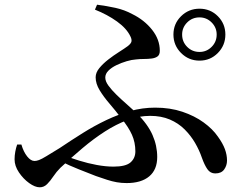

<svg xmlns="http://www.w3.org/2000/svg" viewBox="-20 -776 1040 817"><path d="M829 -518Q783 -518 750.5 -550.5Q718 -583 718 -629Q718 -675 750.5 -707Q783 -739 829 -739Q875 -739 907 -707Q939 -675 939 -629Q939 -583 907 -550.5Q875 -518 829 -518ZM519 3Q497 3 477 -0.5Q457 -4 435.5 -11Q414 -18 388 -27Q355 -40 315.5 -55.5Q276 -71 234 -92L249 -116Q280 -104 317 -92.5Q354 -81 392 -74Q430 -67 463 -67Q515 -67 535.5 -85Q556 -103 556 -132Q556 -170 541.5 -202.5Q527 -235 496 -273Q471 -306 446 -335Q421 -364 404 -392Q387 -420 387 -447Q387 -467 402.5 -486Q418 -505 440.5 -522.5Q463 -540 486 -554.5Q509 -569 524 -580Q538 -591 539.5 -600Q541 -609 535 -621Q519 -655 478 -684.5Q437 -714 384 -735L393 -756Q433 -751 471.5 -742.5Q510 -734 543 -716Q594 -691 627 -649.5Q660 -608 660 -560Q660 -543 650.5 -536Q641 -529 625.5 -527Q610 -525 592 -525Q574 -525 558 -523Q541 -522 519 -515.5Q497 -509 476 -499Q455 -489 441.5 -475.5Q428 -462 428 -446Q428 -430 441.5 -411.5Q455 -393 476 -372.5Q497 -352 520 -332Q543 -312 562 -294Q609 -247 629 -201.5Q649 -156 649 -108Q649 -54 615 -25.5Q581 3 519 3ZM149 21Q129 21 104 3Q79 -15 60.5 -42.5Q42 -70 42 -98Q42 -114 45 -130.5Q48 -147 53 -161H71Q80 -130 95.5 -110.5Q111 -91 127 -91Q135 -91 146 -95Q157 -99 177.5 -111.5Q198 -124 234 -146Q283 -179 332.5 -210Q382 -241 432.5 -265Q483 -289 534.5 -303.5Q586 -318 640 -318Q704 -318 756 -300.5Q808 -283 846.5 -255Q885 -227 907 -195Q928 -166 937 -141.5Q946 -117 946 -93Q946 -72 934 -55Q922 -38 896 -38Q875 -38 862.5 -56Q850 -74 839 -105Q828 -137 810 -168Q792 -199 765.5 -225.5Q739 -252 702.5 -267.5Q666 -283 619 -283Q570 -283 522 -265Q474 -247 426.5 -216.5Q379 -186 331.5 -146Q284 -106 237 -62Q220 -45 207 -25.5Q194 -6 180.5 7.5Q167 21 149 21ZM829 -555Q859 -555 880.5 -576.5Q902 -598 902 -629Q902 -659 880.5 -680.5Q859 -702 829 -702Q798 -702 776.5 -680.5Q755 -659 755 -629Q755 -598 776.5 -576.5Q798 -555 829 -555Z"/></svg>

Font: Noto Serif JP ExtraLight SemiBold
Style: Regular
Weight: 600
Version: Version 2.003-H1;hotconv 1.1.1;makeotfexe 2.6.0